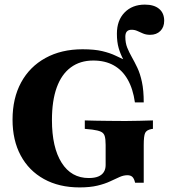

<svg xmlns="http://www.w3.org/2000/svg" viewBox="-20 -794 729 825"><path d="M321.8 11.3Q233.9 11.3 169 -24.6Q104 -60.5 69 -125.8Q33.9 -191.1 33.9 -279.8Q33.9 -371.8 70.6 -439.5Q107.3 -507.3 175.4 -544.8Q243.5 -582.3 334.7 -582.3Q386.3 -582.3 419.8 -574.2Q453.2 -566.1 475.8 -555.2Q498.4 -544.4 516.1 -536.3Q533.9 -528.2 554 -528.2Q573.4 -491.1 583.9 -447.6Q594.4 -404 597.6 -354H559.7Q551.6 -412.1 528.6 -452.4Q505.6 -492.7 468.5 -513.3Q431.5 -533.9 380.6 -533.9Q324.2 -533.9 284.3 -504.4Q244.4 -475 223.8 -418.1Q203.2 -361.3 203.2 -278.2Q203.2 -160.5 244.8 -94.8Q286.3 -29 361.3 -29Q386.3 -29 402 -35.5Q417.7 -41.9 425.8 -54.4Q433.9 -66.9 433.9 -84.7V-171Q433.9 -196.8 429.8 -209.7Q425.8 -222.6 413.3 -228.2Q400.8 -233.9 376.6 -237.1L344.4 -240.3V-276.6Q363.7 -275.8 391.1 -275.4Q418.5 -275 448.4 -274.6Q478.2 -274.2 504 -274.2H516.1H526.6Q548.4 -274.2 579.8 -275Q611.3 -275.8 637.1 -276.6V-240.3L630.6 -239.5Q609.7 -235.5 603.6 -222.6Q597.6 -209.7 597.6 -171V-8.9H560.5Q556.5 -26.6 548.8 -33.9Q541.1 -41.1 527.4 -41.1Q511.3 -41.1 494 -33.5Q476.6 -25.8 453.6 -14.9Q430.6 -4 398.8 3.6Q366.9 11.3 321.8 11.3ZM561.3 -354Q561.3 -400.8 553.6 -433.5Q546 -466.1 533.9 -491.1Q521.8 -516.1 509.7 -538.7Q497.6 -561.3 489.9 -587.5Q482.3 -613.7 482.3 -649.2Q482.3 -706.5 515.3 -740.3Q548.4 -774.2 602.4 -774.2Q641.9 -774.2 663.7 -756Q685.5 -737.9 685.5 -704.8Q685.5 -677.4 669 -660.9Q652.4 -644.4 625 -644.4Q608.1 -644.4 594.8 -650Q581.5 -655.6 570.2 -660.9Q558.9 -666.1 545.2 -666.1Q518.5 -666.1 518.5 -636.3Q518.5 -609.7 526.6 -589.5Q534.7 -569.4 546.4 -548.8Q558.1 -528.2 570.2 -502.8Q582.3 -477.4 589.9 -441.5Q597.6 -405.6 597.6 -354Z"/></svg>

Font: Playfair 9pt Black
Style: Regular
Weight: 900
Designer: Claus Eggers Sørensen
Foundry: Claus Eggers Sørensen
Version: Version 2.203